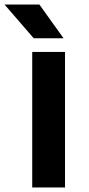

<svg xmlns="http://www.w3.org/2000/svg" viewBox="-56 -823 392 843"><path d="M85.5 0V-595H229.5V0ZM92 -655 -36 -803H117L223 -655Z"/></svg>

Font: Encode Sans SC Expanded SemiBold
Style: Regular
Weight: 600
Width: 7
Designer: Multiple Designers
Foundry: Impallari Type
Version: Version 3.002